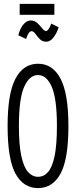

<svg xmlns="http://www.w3.org/2000/svg" viewBox="-20 -954 390 985"><path d="M175 11Q100 11 59.5 -63Q19 -137 19 -308Q19 -474 59.5 -550.5Q100 -627 175 -627Q250 -627 290.5 -550.5Q331 -474 331 -308Q331 -137 290.5 -63Q250 11 175 11ZM175 -47Q205 -47 226.5 -71.5Q248 -96 260 -153Q272 -210 272 -308Q272 -448 245.5 -508.5Q219 -569 175 -569Q131 -569 104 -508.5Q77 -448 77 -308Q77 -210 89.5 -153Q102 -96 124 -71.5Q146 -47 175 -47ZM243 -833 281 -814Q270 -781 253.5 -760.5Q237 -740 217 -740Q197 -740 184 -753.5Q171 -767 161.5 -780.5Q152 -794 142 -794Q133 -794 126 -782.5Q119 -771 114 -754L74 -773Q82 -807 99.5 -828Q117 -849 137 -849Q158 -849 172 -835.5Q186 -822 196.5 -808.5Q207 -795 216 -795Q229 -795 243 -833ZM81 -878V-934H259V-878Z"/></svg>

Font: Inconsolata ExtraCondensed
Style: Regular
Weight: 400
Width: 2
Monospace: yes
Designer: Raph Levien, Cyreal, Brenton Simpson
Foundry: Raph Levien, Cyreal, Google
Version: Version 3.001; ttfautohint (v1.8.2.53-6de2)